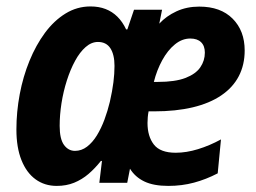

<svg xmlns="http://www.w3.org/2000/svg" viewBox="-20 -576 808 605"><path d="M158.7 9.8Q120.6 9.8 92 -11Q63.5 -31.7 47.6 -71.5Q31.7 -111.3 31.7 -168Q31.7 -223.6 42.2 -279.3Q52.7 -335 73 -384.5Q93.3 -434.1 121.8 -472.7Q150.4 -511.2 186.5 -533.4Q222.7 -555.7 265.1 -555.7Q291.5 -555.7 312.5 -547.6Q333.5 -539.6 349.9 -523.4Q366.2 -507.3 377.4 -483.4H381.3L402.3 -545.4H490.7L481.9 -501.5Q503.9 -525.4 536.1 -540.3Q568.4 -555.2 607.9 -555.2Q675.3 -555.2 713.1 -517.1Q751 -479 751 -417Q751 -371.6 732.4 -335.9Q713.9 -300.3 677.2 -275.4Q640.6 -250.5 587.4 -237.8Q534.2 -225.1 465.3 -225.1H448.2Q446.3 -215.3 445.6 -206.5Q444.8 -197.8 444.8 -188.5Q444.8 -146.5 464.8 -120.6Q484.9 -94.7 533.7 -94.7Q567.4 -94.7 604 -106Q640.6 -117.2 676.3 -136.7L666 -29.8Q629.4 -10.7 591.3 -0.5Q553.2 9.8 510.3 9.8Q463.9 9.8 434.8 -4.2Q405.8 -18.1 389.6 -44.4L380.9 0H293L301.3 -68.8H297.9Q279.3 -45.4 258.8 -27.8Q238.3 -10.3 213.6 -0.2Q189 9.8 158.7 9.8ZM216.3 -100.6Q236.8 -100.6 254.2 -113.8Q271.5 -127 285.2 -149.2Q298.8 -171.4 309.1 -199Q319.3 -226.6 326.2 -255.4Q334 -289.6 337.4 -316.9Q340.8 -344.2 340.8 -368.2Q340.8 -403.8 327.9 -423.8Q314.9 -443.8 288.6 -443.8Q268.1 -443.8 249.8 -427.7Q231.4 -411.6 216.6 -384.3Q201.7 -356.9 190.7 -322.5Q179.7 -288.1 173.8 -251Q168 -213.9 168 -179.2Q168 -138.2 181.6 -119.4Q195.3 -100.6 216.3 -100.6ZM464.8 -317.9H477.5Q531.7 -317.9 564.2 -330.3Q596.7 -342.8 611.1 -363.8Q625.5 -384.8 625.5 -410.2Q625.5 -431.6 613.5 -443.1Q601.6 -454.6 579.6 -454.6Q553.7 -454.6 531 -436Q508.3 -417.5 491.2 -386.2Q474.1 -355 464.8 -317.9Z"/></svg>

Font: Open Sans SemiCondensed
Style: Bold Italic
Weight: 700
Width: 4
Italic angle: -12°
Designer: Monotype Design Team
Foundry: Monotype Imaging Inc.
Version: Version 3.003